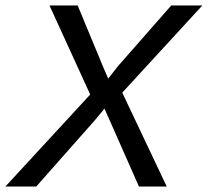

<svg xmlns="http://www.w3.org/2000/svg" viewBox="-29 -682 760 702"><path d="M0 0ZM300.8 -336.4 151.9 -662.1H254.9L349.1 -435.1L366.7 -394.5L400.9 -438.5L597.2 -662.1H710.9L418 -343.3L580.6 0H479L372.6 -240.7L353 -284.7L316.4 -240.7L103.5 0H-9.3Z"/></svg>

Font: PT Astra Sans
Style: Italic
Weight: 400
Italic angle: -16°
Designer: A.Korolkova, I. Chaeva
Foundry: ParaType Ltd
Version: Version 1.001; ttfautohint (v1.6)